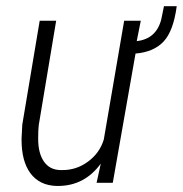

<svg xmlns="http://www.w3.org/2000/svg" viewBox="-20 -596 596 626"><path d="M556.2 -575.7Q545.4 -494.6 513.2 -460.4Q481 -426.3 421.9 -421.4L347.7 0H294.9L308.6 -62.5Q255.4 10.3 168.9 10.3Q166.5 10.3 164.6 10.3Q108.9 8.8 79.1 -31.2Q50.3 -70.3 50.3 -140.1Q50.3 -142.6 50.3 -145L52.7 -189.9L109.4 -528.3H163.1L106.4 -188.5Q104.5 -170.9 104.5 -150.9Q104.5 -147 104.5 -142.6Q104.5 -96.7 123 -69.6Q141.6 -42.5 176.3 -41.5Q179.2 -41.5 182.6 -41.5Q227.5 -41 264.6 -67.4Q304.7 -95.7 318.4 -141.1L384.8 -528.3H439L425.8 -461.9Q489.7 -469.2 505.9 -533.2L514.6 -575.7Z"/></svg>

Font: MAUL Condensed Light Italic
Style: Light Italic
Weight: 300
Italic angle: -12°
Designer: MAUL
Version: Version 1.0; 2020; ttfautohint (v1.8.3)